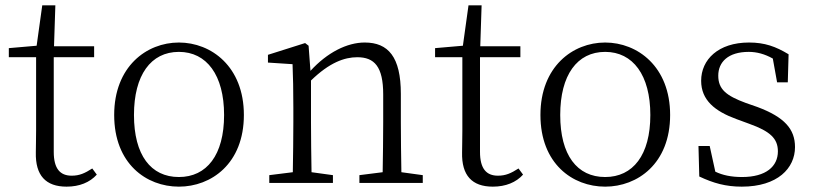

<svg xmlns="http://www.w3.org/2000/svg" viewBox="-20 -684 3043 718"><path d="M325 -54C297 -36 277 -27 248 -27C205 -27 181 -53 181 -116V-470H332V-511H182L187 -664H138L117 -513L13 -504V-470H115V-196C115 -159 114 -137 114 -114C112 -28 151 14 229 14C277 14 316 -2 342 -31Z M649 14C770 14 892 -72 892 -254C892 -435 770 -525 649 -525C528 -525 407 -435 407 -254C407 -72 527 14 649 14ZM649 -22C544 -22 481 -104 481 -254C481 -403 544 -490 649 -490C753 -490 818 -403 818 -254C818 -104 753 -22 649 -22Z M1481 -40C1480 -95 1479 -173 1479 -227V-333C1479 -471 1432 -525 1344 -525C1278 -525 1204 -488 1141 -419L1134 -513L1121 -523L982 -479V-450L1074 -444C1076 -396 1077 -347 1077 -281V-227C1077 -175 1076 -95 1075 -40L987 -29V0H1225V-29L1145 -40C1144 -95 1143 -175 1143 -227V-383C1212 -450 1268 -470 1316 -470C1380 -470 1413 -435 1413 -331V-227C1413 -173 1412 -95 1411 -40L1324 -29V0H1561V-29Z M1919 -54C1891 -36 1871 -27 1842 -27C1799 -27 1775 -53 1775 -116V-470H1926V-511H1776L1781 -664H1732L1711 -513L1607 -504V-470H1709V-196C1709 -159 1708 -137 1708 -114C1706 -28 1745 14 1823 14C1871 14 1910 -2 1936 -31Z M2243 14C2364 14 2486 -72 2486 -254C2486 -435 2364 -525 2243 -525C2122 -525 2001 -435 2001 -254C2001 -72 2121 14 2243 14ZM2243 -22C2138 -22 2075 -104 2075 -254C2075 -403 2138 -490 2243 -490C2347 -490 2412 -403 2412 -254C2412 -104 2347 -22 2243 -22Z M2769 -299C2696 -326 2666 -350 2666 -401C2666 -452 2703 -490 2780 -490C2810 -490 2840 -482 2870 -465L2886 -376H2926L2929 -481C2881 -510 2840 -525 2781 -525C2666 -525 2602 -461 2602 -382C2602 -309 2654 -268 2733 -239L2782 -221C2860 -193 2889 -166 2889 -118C2889 -62 2845 -22 2755 -22C2714 -22 2682 -29 2655 -42L2634 -138H2592L2595 -24C2648 1 2694 14 2754 14C2888 14 2953 -55 2953 -134C2953 -201 2914 -246 2812 -284Z"/></svg>

Font: Noto Serif CJK JP Light
Style: Regular
Weight: 300
Designer: Ryoko NISHIZUKA 西塚涼子 (kana & ideographs); Frank Grießhammer (Latin, Greek & Cyrillic); Wenlong ZHANG 张文龙 (bopomofo); San
Foundry: Adobe Systems Incorporated
Version: Version 1.001;PS 1.001;hotconv 16.6.54;makeotf.lib2.5.65590